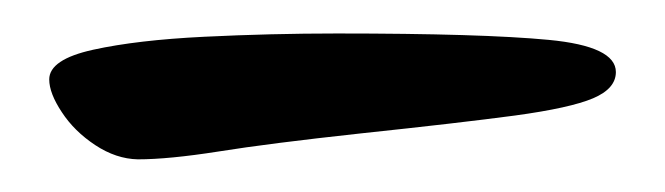

<svg xmlns="http://www.w3.org/2000/svg" viewBox="-20 -675 405 117"><path d="M199.8 -593.7Q143.8 -587.6 113.3 -582.7Q82.7 -577.9 64 -577.9Q50.7 -578.2 38 -586.6Q25.3 -595 17.7 -606.6Q10 -618.2 10 -626.6Q10 -638.8 36.8 -644.7Q63.6 -650.6 104.4 -652.6Q145.1 -654.6 185.3 -654.6Q273.6 -654.6 314.4 -650.7Q355.3 -646.8 355.3 -631.1Q355.3 -621 341.4 -615.1Q327.5 -609.2 293.8 -604.6Q260.1 -600.1 199.8 -593.7Z"/></svg>

Font: Kalam Variable Light
Style: Regular
Weight: 300
Designer: Lipi Raval, Jonny Pinhorn
Foundry: Indian Type Foundry
Version: Version 3.000